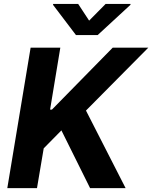

<svg xmlns="http://www.w3.org/2000/svg" viewBox="-20 -974 788 994"><path d="M384.6 -953.8H255.3L254.6 -948.9L373.2 -792.6H485.8L655.2 -948.9L655.9 -953.8H527L441.4 -867.2ZM17.8 0H171.5L206.3 -206L297.9 -299L446.4 0H630.3L425.1 -401.6L747.9 -727.3H563.6L248.9 -406.6H239.3L292.3 -727.3H138.5Z"/></svg>

Font: TID UI
Style: Bold Italic
Weight: 700
Italic angle: -9.39999°
Designer: The TID Project Authors
Foundry: Bakken & Bæck
Version: Version 1.001;hotconv 1.0.109;makeotfexe 2.5.65596